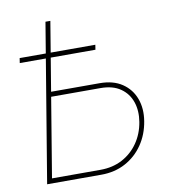

<svg xmlns="http://www.w3.org/2000/svg" viewBox="-82 -799 782 871"><g transform="rotate(-10 309.5 -364.0)"><path d="M145.5 -410.2H378.9Q441.4 -410.2 482.4 -382.6Q523.4 -355 540.5 -308.6Q557.6 -262.2 548.3 -205.6Q538.6 -145.5 506.8 -99.1Q475.1 -52.7 426 -26.4Q377 0 314.5 0H64.9L185.5 -727.5H208L91.3 -22.5H314.5Q371.1 -22.5 415.3 -45.9Q459.5 -69.3 488.3 -110.8Q517.1 -152.3 525.9 -205.6Q534.2 -255.9 520.3 -297.1Q506.3 -338.4 470.9 -363Q435.5 -387.7 378.9 -387.7H141.6ZM38.1 -563 41.5 -585.4H390.1L386.7 -563Z"/></g></svg>

Font: Inter 16pt Thin
Style: Italic
Weight: 250
Italic angle: -9.3988°
Version: Version 4.001;git-66647c0bb